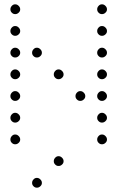

<svg xmlns="http://www.w3.org/2000/svg" viewBox="-20 -693 640 885"><path d="M49 -673Q41 -673 34.5 -666Q28 -659 28 -651V-649Q28 -641 34.5 -634.5Q41 -628 49 -628H51Q59 -628 66 -634.5Q73 -641 73 -649V-651Q73 -659 66 -666Q59 -673 51 -673ZM449 -673Q441 -673 434.5 -666Q428 -659 428 -651V-649Q428 -641 434.5 -634.5Q441 -628 449 -628H451Q459 -628 466 -634.5Q473 -641 473 -649V-651Q473 -659 466 -666Q459 -673 451 -673ZM49 -573Q41 -573 34.5 -566Q28 -559 28 -551V-549Q28 -541 34.5 -534.5Q41 -528 49 -528H51Q59 -528 66 -534.5Q73 -541 73 -549V-551Q73 -559 66 -566Q59 -573 51 -573ZM449 -573Q441 -573 434.5 -566Q428 -559 428 -551V-549Q428 -541 434.5 -534.5Q441 -528 449 -528H451Q459 -528 466 -534.5Q473 -541 473 -549V-551Q473 -559 466 -566Q459 -573 451 -573ZM49 -473Q41 -473 34.5 -466Q28 -459 28 -451V-449Q28 -441 34.5 -434.5Q41 -428 49 -428H51Q59 -428 66 -434.5Q73 -441 73 -449V-451Q73 -459 66 -466Q59 -473 51 -473ZM149 -473Q141 -473 134.5 -466Q128 -459 128 -451V-449Q128 -441 134.5 -434.5Q141 -428 149 -428H151Q159 -428 166 -434.5Q173 -441 173 -449V-451Q173 -459 166 -466Q159 -473 151 -473ZM449 -473Q441 -473 434.5 -466Q428 -459 428 -451V-449Q428 -441 434.5 -434.5Q441 -428 449 -428H451Q459 -428 466 -434.5Q473 -441 473 -449V-451Q473 -459 466 -466Q459 -473 451 -473ZM49 -373Q41 -373 34.5 -366Q28 -359 28 -351V-349Q28 -341 34.5 -334.5Q41 -328 49 -328H51Q59 -328 66 -334.5Q73 -341 73 -349V-351Q73 -359 66 -366Q59 -373 51 -373ZM249 -373Q241 -373 234.5 -366Q228 -359 228 -351V-349Q228 -341 234.5 -334.5Q241 -328 249 -328H251Q259 -328 266 -334.5Q273 -341 273 -349V-351Q273 -359 266 -366Q259 -373 251 -373ZM449 -373Q441 -373 434.5 -366Q428 -359 428 -351V-349Q428 -341 434.5 -334.5Q441 -328 449 -328H451Q459 -328 466 -334.5Q473 -341 473 -349V-351Q473 -359 466 -366Q459 -373 451 -373ZM49 -273Q41 -273 34.5 -266Q28 -259 28 -251V-249Q28 -241 34.5 -234.5Q41 -228 49 -228H51Q59 -228 66 -234.5Q73 -241 73 -249V-251Q73 -259 66 -266Q59 -273 51 -273ZM349 -273Q341 -273 334.5 -266Q328 -259 328 -251V-249Q328 -241 334.5 -234.5Q341 -228 349 -228H351Q359 -228 366 -234.5Q373 -241 373 -249V-251Q373 -259 366 -266Q359 -273 351 -273ZM449 -273Q441 -273 434.5 -266Q428 -259 428 -251V-249Q428 -241 434.5 -234.5Q441 -228 449 -228H451Q459 -228 466 -234.5Q473 -241 473 -249V-251Q473 -259 466 -266Q459 -273 451 -273ZM49 -173Q41 -173 34.5 -166Q28 -159 28 -151V-149Q28 -141 34.5 -134.5Q41 -128 49 -128H51Q59 -128 66 -134.5Q73 -141 73 -149V-151Q73 -159 66 -166Q59 -173 51 -173ZM449 -173Q441 -173 434.5 -166Q428 -159 428 -151V-149Q428 -141 434.5 -134.5Q441 -128 449 -128H451Q459 -128 466 -134.5Q473 -141 473 -149V-151Q473 -159 466 -166Q459 -173 451 -173ZM49 -73Q41 -73 34.5 -66Q28 -59 28 -51V-49Q28 -41 34.5 -34.5Q41 -28 49 -28H51Q59 -28 66 -34.5Q73 -41 73 -49V-51Q73 -59 66 -66Q59 -73 51 -73ZM449 -73Q441 -73 434.5 -66Q428 -59 428 -51V-49Q428 -41 434.5 -34.5Q441 -28 449 -28H451Q459 -28 466 -34.5Q473 -41 473 -49V-51Q473 -59 466 -66Q459 -73 451 -73ZM249 27Q241 27 234.5 34Q228 41 228 49V51Q228 59 234.5 65.5Q241 72 249 72H251Q259 72 266 65.5Q273 59 273 51V49Q273 41 266 34Q259 27 251 27ZM149 127Q141 127 134.5 134Q128 141 128 149V151Q128 159 134.5 165.5Q141 172 149 172H151Q159 172 166 165.5Q173 159 173 151V149Q173 141 166 134Q159 127 151 127Z"/></svg>

Font: Doto Rounded Light
Style: Regular
Weight: 300
Monospace: yes
Version: Version 1.000